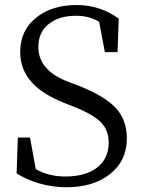

<svg xmlns="http://www.w3.org/2000/svg" viewBox="-20 -749 584 784"><path d="M251 15.6Q194.3 15.6 136.7 -1Q85.9 -16.6 47.9 -41L52.7 -187.5H102.5L126 -58.6Q178.7 -28.3 246.1 -28.3Q328.1 -28.3 375 -63.5Q423.8 -100.6 423.8 -167Q423.8 -218.8 390.6 -251Q359.4 -282.2 281.2 -313.5L241.2 -329.1Q154.3 -364.3 111.3 -411.1Q62.5 -463.9 62.5 -537.1Q62.5 -626 129.9 -678.7Q193.4 -728.5 293 -728.5Q388.7 -728.5 464.8 -672.9L460 -536.1H408.2L384.8 -660.2Q343.8 -684.6 291 -684.6Q221.7 -684.6 180.7 -652.3Q136.7 -619.1 136.7 -557.6Q136.7 -505.9 169.9 -470.7Q199.2 -437.5 260.7 -414.1L302.7 -398.4Q410.2 -355.5 454.1 -306.6Q498 -257.8 498 -183.6Q498 -91.8 427.7 -37.1Q360.4 15.6 251 15.6Z"/></svg>

Font: Bpmf GenYo Min R
Style: R
Weight: 400
Foundry: But Ko
Version: Version 1.320